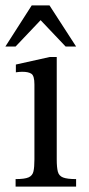

<svg xmlns="http://www.w3.org/2000/svg" viewBox="-26 -694 331 714"><path d="M257 0H32V-28Q66 -28 80.5 -34.5Q95 -41 98.5 -57Q102 -73 102 -101V-380Q102 -412 91 -419.5Q80 -427 58 -427Q48 -427 40.5 -426Q33 -425 33 -425V-454L159 -482H185V-101Q185 -72 189 -56Q193 -40 208.5 -34Q224 -28 257 -28ZM32 -521H-6L92 -674H158L257 -521H218L125 -619Z"/></svg>

Font: STIX Two Text
Style: Regular
Weight: 400
Designer: Ross Mills, John Hudson & Paul Hanslow, Tiro Typeworks Ltd; with prior portions MicroPress Inc., and Coen Hoffman.
Foundry: Tiro Typeworks Ltd
Version: Version 2.13 b171